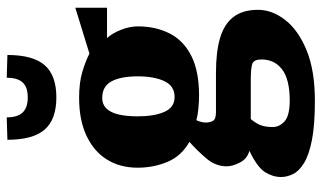

<svg xmlns="http://www.w3.org/2000/svg" viewBox="-208 -548 934 557"><g transform="rotate(-90 258.5 -270.0)"><path d="M244 177Q174 177 130.5 168.5Q87 160 63.5 145.5Q40 131 31.5 113.5Q23 96 23 79Q23 55 37 32.5Q51 10 99 -13Q76 -19 65 -40.5Q54 -62 54 -79Q54 -111 77 -138Q100 -165 125 -187Q84 -210 67 -250.5Q50 -291 50 -337Q50 -388 73.5 -426Q97 -464 142.5 -485.5Q188 -507 253 -507Q297 -507 328.5 -497.5Q360 -488 381 -477L514 -518V-426H426Q440 -411 450 -385.5Q460 -360 460 -337Q460 -285 439.5 -244.5Q419 -204 374.5 -181.5Q330 -159 259 -159Q243 -159 221.5 -161Q200 -163 188 -167Q185 -161 183 -153.5Q181 -146 181 -140Q181 -127 186 -118.5Q191 -110 211 -110H325Q386 -110 426.5 -98Q467 -86 487.5 -59Q508 -32 508 12Q508 53 478.5 91Q449 129 390.5 153Q332 177 244 177ZM245 104Q306 104 335 82Q364 60 364 22Q364 0 351.5 -4.5Q339 -9 306 -9H191Q178 7 173 20.5Q168 34 168 55Q168 74 184.5 89Q201 104 245 104ZM255 -230Q287 -230 301 -259.5Q315 -289 315 -337Q315 -386 300.5 -413Q286 -440 252 -440Q234 -440 222 -428Q210 -416 204.5 -393Q199 -370 199 -337Q199 -289 212 -259.5Q225 -230 255 -230ZM254 -573Q190 -573 160.5 -607Q131 -641 131 -715L196 -717Q196 -686 210 -671Q224 -656 254 -656Q284 -656 297.5 -671Q311 -686 311 -717L377 -715Q377 -641 347.5 -607Q318 -573 254 -573Z"/></g></svg>

Font: Manuale ExtraBold
Style: Regular
Weight: 800
Version: Version 1.002